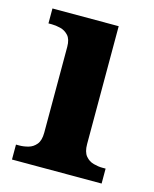

<svg xmlns="http://www.w3.org/2000/svg" viewBox="-88 -597 528 658"><g transform="rotate(15 176.0 -268.0)"><path d="M17 0V-53H29Q44 -53 60.5 -57.5Q77 -62 88.5 -75.9Q100 -89.8 100 -117.7V-422Q100 -448.9 88 -462Q76 -475 59.5 -479Q43 -483 29 -483H17V-536H252V-118Q252 -90 263.5 -76Q275 -62 292 -57.5Q309 -53 323 -53H335V0Z"/></g></svg>

Font: Noto Serif Thai
Style: Regular
Weight: 400
Designer: Monotype Design Team
Foundry: Monotype Imaging Inc.
Version: Version 2.001